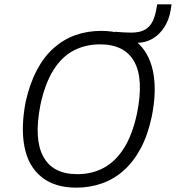

<svg xmlns="http://www.w3.org/2000/svg" viewBox="-20 -855 809 883"><path d="M331 8Q232 8 171.5 -40.5Q111 -89 93 -177.5Q75 -266 98 -387Q117 -471 149.5 -532.5Q182 -594 227 -634Q272 -674 327 -693.5Q382 -713 445 -713Q546 -713 605.5 -664.5Q665 -616 683.5 -527.5Q702 -439 678 -319Q660 -234 627 -172.5Q594 -111 549 -71Q504 -31 448.5 -11.5Q393 8 331 8ZM335 -54Q403 -54 457 -83Q511 -112 550 -173.5Q589 -235 610 -333Q642 -490 598 -570.5Q554 -651 440 -651Q373 -651 318.5 -622.5Q264 -594 225.5 -532.5Q187 -471 166 -373Q135 -216 179 -135Q223 -54 335 -54ZM545 -658 508 -709Q532 -707 549.5 -706Q567 -705 583 -705Q624 -705 647.5 -719Q671 -733 683 -759Q695 -785 700 -819L703 -835H769L765 -809Q758 -765 736 -730.5Q714 -696 681.5 -677Q649 -658 610 -658Z"/></svg>

Font: Nunito Sans 7pt SemiCondensed Light
Style: Italic
Weight: 300
Width: 4
Italic angle: -9°
Designer: Vernon Adams
Foundry: Vernon Adams
Version: Version 3.101;gftools[0.9.27]